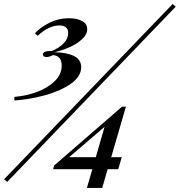

<svg xmlns="http://www.w3.org/2000/svg" viewBox="-34 -844 888 949"><path d="M0 0ZM567.9 -66.9 550.3 -7.8H498L471.2 85H395.5L422.4 -7.8H228.5L233.4 -25.9L569.3 -316.9H588.4L515.6 -66.9ZM482.9 -217.3 307.6 -66.9H439.5ZM1.5 55.2 -13.7 42 819.3 -824.2 834.5 -811ZM397 -700.2Q397 -673.3 371.3 -649.9Q345.7 -626.5 307.9 -609.9Q270 -593.3 233.9 -585.9Q294.9 -585 331.1 -567.4Q367.2 -549.8 367.2 -512.2Q367.2 -465.3 315.4 -429.4Q263.7 -393.6 187 -372.8Q110.4 -352.1 37.1 -347.2V-365.2Q94.2 -369.6 148.2 -389.4Q202.1 -409.2 236.6 -442.9Q271 -476.6 271 -520Q271 -567.4 228 -571.8Q209 -562 196.3 -562Q178.2 -562 178.2 -575.2Q178.2 -593.3 222.2 -591.8Q259.3 -607.4 281.2 -630.6Q303.2 -653.8 303.2 -680.7Q303.2 -699.7 291.7 -709Q280.3 -718.3 260.3 -718.3Q207 -718.3 152.3 -667L138.2 -679.2Q165 -708.5 210 -731.2Q254.9 -753.9 305.2 -753.9Q346.7 -753.9 371.8 -740.2Q397 -726.6 397 -700.2Z"/></svg>

Font: TypoPRO Playfair Display SC
Style: Bold Italic
Weight: 700
Italic angle: -14.9847°
Designer: Claus Eggers Sørensen
Foundry: Claus Eggers Sørensen
Version: Version 1.004;PS 001.004;hotconv 1.0.70;makeotf.lib2.5.58329